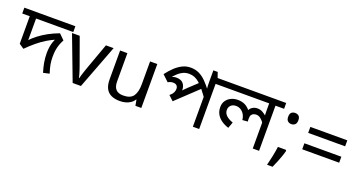

<svg xmlns="http://www.w3.org/2000/svg" viewBox="-51 -1386 4154 2202"><g transform="rotate(20 2026.0 -284.5)"><path d="M613 -622V-551H159V-253L145 -273Q185 -318 236 -357Q287 -396 347 -428.5Q407 -461 475 -486L540 -422Q521 -387 509.5 -354Q498 -321 492.5 -285Q487 -249 487 -205Q487 -156 495 -111Q503 -66 522 -10L447 7Q429 -51 419 -106.5Q409 -162 409 -222Q409 -263 415 -299Q421 -335 431.5 -363.5Q442 -392 453 -410L465 -405Q408 -382 354 -349Q300 -316 248 -273Q196 -230 141 -175L82 -215V-551H-10V-622Z M806 0 603 -536H697L811 -220Q819 -198 828 -171Q837 -144 844 -119.5Q851 -95 854 -78H858Q862 -95 869.5 -120Q877 -145 886.5 -172Q896 -199 903 -220L1017 -536H1111L907 0Z M1644 -536V0H1572L1559 -71H1555Q1538 -43 1511 -25Q1484 -7 1452 1.5Q1420 10 1385 10Q1321 10 1277.5 -10.5Q1234 -31 1212 -74Q1190 -117 1190 -185V-536H1279V-191Q1279 -127 1308 -95Q1337 -63 1398 -63Q1487 -63 1521.5 -113Q1556 -163 1556 -257V-536Z M2455 -622V-551H2350V0H2273V-396L2295 -332Q2254 -392 2220 -434.5Q2186 -477 2155.5 -504Q2125 -531 2094 -543.5Q2063 -556 2027 -556Q1987 -556 1954.5 -541Q1922 -526 1895 -501Q1868 -476 1845 -447L1837 -445Q1853 -455 1868.5 -460Q1884 -465 1903 -465Q1961 -465 1988 -433.5Q2015 -402 2015 -356Q2015 -345 2014 -335Q2013 -325 2011 -320L1994 -326Q2006 -339 2017 -351Q2028 -363 2040.5 -375Q2053 -387 2066 -400L2190 -516L2239 -463L1955 -195L1896 -250L1978 -328L1942 -285L1912 -262Q1927 -279 1937.5 -298.5Q1948 -318 1948 -343Q1948 -368 1933 -383Q1918 -398 1889 -398Q1873 -398 1858 -394Q1843 -390 1827 -380L1751 -452Q1791 -505 1833 -544.5Q1875 -584 1921 -606.5Q1967 -629 2020 -629Q2076 -629 2121 -608Q2166 -587 2208 -545.5Q2250 -504 2296 -441L2278 -446Q2275 -470 2274 -498Q2273 -526 2273 -558V-688H2326L2349 -622Z M3186 -622V-551H3081V0H3004V-335L3010 -309Q2988 -341 2963.5 -360Q2939 -379 2910 -379Q2895 -379 2879.5 -373.5Q2864 -368 2853.5 -353Q2843 -338 2843 -307Q2843 -296 2843.5 -287.5Q2844 -279 2845 -271L2780 -266Q2776 -307 2758 -335.5Q2740 -364 2714 -379Q2688 -394 2658 -394Q2631 -394 2612 -383.5Q2593 -373 2583 -355.5Q2573 -338 2573 -316Q2573 -276 2602.5 -248Q2632 -220 2686 -201L2659 -127Q2611 -142 2573 -168Q2535 -194 2513 -232Q2491 -270 2491 -320Q2491 -365 2513 -397.5Q2535 -430 2572 -448Q2609 -466 2653 -466Q2706 -466 2744 -446.5Q2782 -427 2814 -384L2799 -383Q2809 -416 2837.5 -433.5Q2866 -451 2897 -451Q2933 -451 2959 -437Q2985 -423 3016 -397L3007 -382Q3006 -403 3005 -424Q3004 -445 3004 -467V-551H2435V-622Z M3366 -116 3373 -105Q3364 -70 3350.5 -32Q3337 6 3321.5 44Q3306 82 3289 119H3222Q3237 60 3249.5 -2Q3262 -64 3269 -116ZM3323 -414Q3297 -414 3279 -430Q3261 -446 3261 -482Q3261 -520 3279 -535Q3297 -550 3323 -550Q3349 -550 3367 -535Q3385 -520 3385 -482Q3385 -446 3367 -430Q3349 -414 3323 -414Z M3540 -459H3991V-386H3540ZM3540 -259H3991V-186H3540Z"/></g></svg>

Font: hexlbangla05
Style: Book
Weight: 400
Designer: Jelle Bosma - Monotype Design Team
Foundry: Monotype Imaging Inc.
Version: Version 2.003